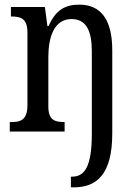

<svg xmlns="http://www.w3.org/2000/svg" viewBox="-20 -566 587 826"><path d="M285 240H297C394 240 463 187 463 8V-349C463 -486 411 -546 321 -546C261 -546 220 -524 189 -454H184L173 -536H27V-495H30C69 -495 98 -486 98 -427V-113C98 -50 68 -41 30 -41H22V0H258V-41H256C216 -41 188 -49 188 -108V-321C188 -407 213 -484 288 -484C351 -484 375 -433 375 -346V10C375 151 344 194 290 194H285Z"/></svg>

Font: Noto Serif Tamil Condensed
Style: Italic
Weight: 400
Width: 3
Italic angle: -12°
Designer: Indian Type Foundry, Tom Grace, and the Monotype Design Team
Foundry: Monotype Imaging Inc.
Version: Version 2.003